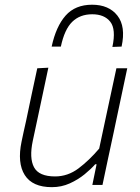

<svg xmlns="http://www.w3.org/2000/svg" viewBox="-20 -784 592 814"><path d="M200 9.5Q117.5 9.5 85 -41.8Q52.5 -93 71.5 -184Q76 -205.5 80.2 -225Q84.5 -244.5 90.5 -271Q103.5 -334 114.8 -386.5Q126 -439 138 -494.5L185 -497Q173 -441 161.8 -387.8Q150.5 -334.5 137.5 -273.5L119 -187Q103.5 -114 124.2 -75Q145 -36 213.5 -36Q267.5 -36 313 -70.2Q358.5 -104.5 400.5 -154L426 -273.5Q439 -333.5 450.2 -386.2Q461.5 -439 473.5 -494.5H519.5Q507.5 -439 496.5 -386Q485.5 -333 472 -270.5L461.5 -220.5Q448 -159 437.2 -107.5Q426.5 -56 414.5 0H371.5L389.5 -87.5H383.5Q366.5 -68 338.8 -45.2Q311 -22.5 275.8 -6.5Q240.5 9.5 200 9.5ZM456.5 -585Q472.5 -660 447.5 -691.8Q422.5 -723.5 371 -723.5Q319 -723.5 286.2 -691.5Q253.5 -659.5 238 -586.5H199Q217.5 -672 258.2 -718Q299 -764 370.5 -764Q441.5 -764 477.8 -717.8Q514 -671.5 495.5 -586.5Z"/></svg>

Font: Commissioner ExtraLight
Style: Italic
Weight: 200
Italic angle: -12°
Designer: Kostas Bartsokas
Foundry: Kostas Bartsokas
Version: Version 1.000; ttfautohint (v1.8.3)